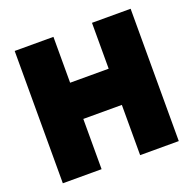

<svg xmlns="http://www.w3.org/2000/svg" viewBox="-117 -769 893 887"><g transform="rotate(-20 329.5 -325.0)"><path d="M45 -650.5H235.5V-425H425V-650.5H615V0H425V-247H235.5V0H45Z"/></g></svg>

Font: Overused Grotesk Black
Style: Regular
Weight: 900
Version: Version 0.004